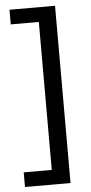

<svg xmlns="http://www.w3.org/2000/svg" viewBox="-59 -748 447 941"><g transform="rotate(-5 164.5 -278.0)"><path d="M25 86H163V-642H25V-714H249V158H25Z"/></g></svg>

Font: Noto Sans Chakma
Style: Regular
Weight: 400
Designer: Zachary Quinn Scheuren - Monotype Design Team
Foundry: Monotype Imaging Inc.
Version: Version 2.003; ttfautohint (v1.8.4.7-5d5b)